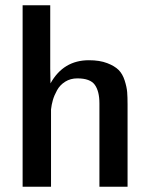

<svg xmlns="http://www.w3.org/2000/svg" viewBox="-20 -710 579 730"><path d="M66 0V-690H171V-449Q171 -440 171.5 -421.5Q172 -403 172 -393Q221 -481 318 -481Q359 -481 387.5 -470Q416 -459 431 -444Q446 -429 454 -404Q462 -379 463.5 -360Q465 -341 465 -313V-308V0H358V-317Q358 -363 340.5 -387.5Q323 -412 274 -412Q248 -412 228 -399.5Q208 -387 197 -367Q186 -347 181 -329.5Q176 -312 174 -294V-275V0Z"/></svg>

Font: Coval
Style: Medium
Weight: 500
Foundry: Context Ltd
Version: Version 001.000